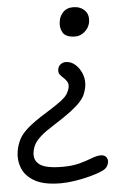

<svg xmlns="http://www.w3.org/2000/svg" viewBox="-133 -531 488 804"><g transform="rotate(-5 111.0 -129.0)"><path d="M205 -371Q164 -371 151.5 -393Q139 -415 145 -443Q148 -462 163 -478Q178 -494 205 -494Q235 -494 253.5 -475.5Q272 -457 266 -423Q261 -401 243 -386Q225 -371 205 -371ZM90 236Q20 236 -19 214Q-58 192 -71.5 157Q-85 122 -78 83Q-73 58 -62 36.5Q-51 15 -24 -8.5Q3 -32 55 -64Q97 -90 118 -106Q139 -122 146.5 -134.5Q154 -147 157 -159Q160 -176 154 -185.5Q148 -195 139.5 -202.5Q131 -210 124.5 -218.5Q118 -227 121 -242Q123 -253 132.5 -260.5Q142 -268 154 -268Q177 -268 195.5 -251Q214 -234 223 -208Q232 -182 226 -153Q223 -140 217.5 -126.5Q212 -113 198 -97Q184 -81 156 -59.5Q128 -38 80 -8Q45 14 26.5 30.5Q8 47 -0.5 61.5Q-9 76 -12 93Q-19 129 7 148.5Q33 168 103 168Q146 168 176.5 159.5Q207 151 228.5 142.5Q250 134 267 134Q282 134 289.5 144Q297 154 294 168Q290 188 270 198Q246 209 214.5 217.5Q183 226 150 231Q117 236 90 236Z"/></g></svg>

Font: Shantell Sans Normal
Style: Italic
Weight: 300
Italic angle: -11.31°
Designer: Stephen Nixon, Anya Danilova, Shantell Martin
Foundry: Arrow Type
Version: Version 1.008;[a672d596b]